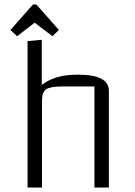

<svg xmlns="http://www.w3.org/2000/svg" viewBox="-20 -844 609 864"><path d="M104 0V-659L168 -665V-462Q200 -486 238.5 -497Q277 -508 331 -508Q401 -508 435.5 -490Q470 -472 470 -434V0H405V-455H260Q206 -455 187.5 -442Q169 -429 169 -392V0ZM57 -681 27 -709 124 -819Q128 -824 132 -824H140Q144 -824 148 -819L245 -709L216 -681L136 -742Z"/></svg>

Font: Changa ExtraLight
Style: Regular
Weight: 250
Designer: Eduardo Rodriguez Tunni
Foundry: Eduardo Rodriguez Tunni
Version: Version 3.002; ttfautohint (v1.8.2)